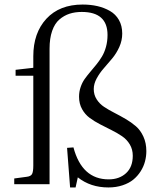

<svg xmlns="http://www.w3.org/2000/svg" viewBox="-20 -802 689 836"><path d="M285.2 14.2 272 -158.2 299.8 -160.2Q336.9 -21 453.1 -21Q499.5 -21 528.8 -47.9Q558.1 -74.7 558.1 -124Q558.1 -151.4 545.2 -173.1Q532.2 -194.8 511.7 -208.7Q491.2 -222.7 466.3 -235.1Q441.4 -247.6 416.3 -260.5Q391.1 -273.4 370.6 -288.6Q350.1 -303.7 337.2 -327.1Q324.2 -350.6 324.2 -380.9Q324.2 -402.8 331.1 -422.9Q337.9 -442.9 348.9 -458.3Q359.9 -473.6 373 -489Q386.2 -504.4 399.4 -520.8Q412.6 -537.1 423.6 -555.2Q434.6 -573.2 441.4 -597.7Q448.2 -622.1 448.2 -649.9Q448.2 -750 335.9 -750Q306.6 -750 282.7 -742.2Q258.8 -734.4 238.5 -717Q218.3 -699.7 207 -667.2Q195.8 -634.8 195.8 -589.8V0H42V-24.9L96.2 -32.2Q114.3 -34.2 119.6 -44.4Q125 -54.7 125 -81.1V-472.2H47.9V-498L125 -506.8V-557.1Q125 -658.7 182.1 -720.5Q239.3 -782.2 339.8 -782.2Q374.5 -782.2 404.1 -775.4Q433.6 -768.6 458.5 -754.4Q483.4 -740.2 497.8 -715.1Q512.2 -689.9 512.2 -655.8Q512.2 -625.5 499.5 -597.4Q486.8 -569.3 468.5 -547.4Q450.2 -525.4 431.9 -504.6Q413.6 -483.9 400.9 -460.4Q388.2 -437 388.2 -414.1Q388.2 -389.2 400.9 -369.4Q413.6 -349.6 433.6 -336.4Q453.6 -323.2 478 -310.8Q502.4 -298.3 527.1 -283.9Q551.8 -269.5 571.8 -252.2Q591.8 -234.9 604.5 -207Q617.2 -179.2 617.2 -144Q617.2 -121.1 611.3 -98.9Q605.5 -76.7 592.3 -55.9Q579.1 -35.2 560.3 -19.8Q541.5 -4.4 513.4 4.9Q485.4 14.2 452.1 14.2Q374 14.2 318.8 -29.8L309.1 14.2Z"/></svg>

Font: Literata Light
Style: Regular
Weight: 300
Designer: Latin by Veronika Burian and Jose Scaglione. Greek by Irene Vlachou. Cyrillic by Vera Evstafieva.
Foundry: TypeTogether
Version: Version 3.021